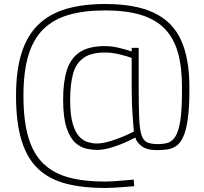

<svg xmlns="http://www.w3.org/2000/svg" viewBox="-20 -739 1019 958"><path d="M504 199Q393 199 310 177.5Q227 156 171.5 104.5Q116 53 88 -36.5Q60 -126 60 -261Q60 -388 88 -475.5Q116 -563 171.5 -616.5Q227 -670 310 -694.5Q393 -719 504 -719Q657 -719 749.5 -674.5Q842 -630 883.5 -538.5Q925 -447 925 -305V-288Q925 -201 917 -145.5Q909 -90 895 -58Q881 -26 860.5 -11.5Q840 3 815.5 6.5Q791 10 762 10Q710 10 684.5 -11.5Q659 -33 655 -53Q632 -40 598.5 -25.5Q565 -11 529.5 -1Q494 9 464 9Q441 9 412 3Q383 -3 356.5 -26Q330 -49 312.5 -100.5Q295 -152 295 -243Q295 -329 313.5 -388.5Q332 -448 377.5 -478.5Q423 -509 505 -509Q537 -509 575 -500Q613 -491 637 -482V-500H672V-300Q672 -206 674.5 -149.5Q677 -93 686 -65.5Q695 -38 714 -29Q733 -20 767 -20Q794 -20 816 -26Q838 -32 854.5 -57Q871 -82 879.5 -136.5Q888 -191 888 -288V-306Q888 -405 867.5 -477Q847 -549 802 -595.5Q757 -642 683.5 -664.5Q610 -687 504 -687Q400 -687 323.5 -665Q247 -643 196.5 -593.5Q146 -544 121.5 -462.5Q97 -381 97 -261Q97 -137 121.5 -54Q146 29 196.5 77.5Q247 126 323.5 146.5Q400 167 504 167Q519 167 544 165.5Q569 164 597 161.5Q625 159 647 157L650 190Q629 192 601.5 194Q574 196 548 197.5Q522 199 504 199ZM464 -23Q489 -23 522.5 -32.5Q556 -42 590 -56Q624 -70 648 -83Q646 -108 643 -144.5Q640 -181 638.5 -222Q637 -263 637 -300V-450Q614 -459 575.5 -468Q537 -477 505 -477Q434 -477 396 -449.5Q358 -422 344 -369Q330 -316 330 -240Q330 -165 343 -121.5Q356 -78 376 -57Q396 -36 419.5 -29.5Q443 -23 464 -23Z"/></svg>

Font: TitilliumWeb ExtraLight
Style: Regular
Weight: 400
Designer: Mohamed Gaber, Accademia di Belle Arti di Urbino and others
Foundry: Kief Type Foundry, Accademia di Belle Arti di Urbino and others
Version: Version 3.000; ttfautohint (v1.8.2)